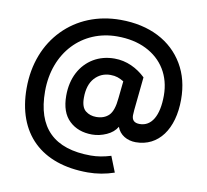

<svg xmlns="http://www.w3.org/2000/svg" viewBox="-93 -772 1184 1098"><g transform="rotate(10 499.0 -223.0)"><path d="M524.9 -444.8C479.5 -444.8 439 -434.1 403.3 -413.1C332 -370.1 288.6 -291.5 288.6 -188.5C288.6 -123.5 305.7 -75.2 339.8 -43C373.5 -10.7 418 5.4 472.2 5.4C500.5 5.4 528.3 -1 555.7 -13.2C583 -25.4 603 -42.5 616.2 -64.9C631.8 -19.5 676.3 5.4 725.6 5.4C857.9 5.4 939.5 -107.9 939.5 -279.8C939.5 -357.4 922.4 -425.3 887.7 -483.9C818.8 -600.6 690.4 -668.9 520 -668.9C386.7 -668.9 272 -621.1 189 -536.1C106 -451.2 58.1 -332 58.1 -190.9C58.1 71.3 214.4 223.1 485.4 223.1C537.6 223.1 588.9 214.4 638.7 197.3L602.5 106C563 118.2 524.9 125 485.8 125C272 125 165 19.5 165 -191.9C165 -418.5 315.9 -572.3 517.6 -572.3C582 -572.3 638.2 -560.5 686.5 -536.6C782.2 -489.3 838.4 -400.4 838.4 -285.2C838.4 -167.5 798.8 -101.1 730 -101.1C699.2 -101.1 684.1 -115.2 684.1 -144C684.1 -150.4 685.5 -161.6 686 -175.3L705.6 -367.7C657.2 -414.1 594.7 -444.8 524.9 -444.8ZM517.6 -348.6C550.3 -348.6 569.8 -340.3 595.7 -325.2L585.4 -226.1C581.1 -176.8 569.8 -143.1 551.8 -125C533.7 -106.9 508.8 -97.7 478 -97.7C454.1 -97.7 433.1 -104.5 416 -118.2C398.9 -131.8 390.1 -156.7 390.1 -193.4C390.1 -243.7 402.3 -282.2 426.8 -309.1C451.2 -335.4 481.4 -348.6 517.6 -348.6Z"/></g></svg>

Font: Estedad Bold
Style: Regular
Weight: 700
Designer: Amin Abedi
Version: Version 7.3